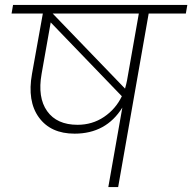

<svg xmlns="http://www.w3.org/2000/svg" viewBox="-20 -760 781 780"><path d="M295 -253Q355 -253 402.5 -285Q450 -317 475 -369L186 -669L149 -460Q132 -364 171.5 -308.5Q211 -253 295 -253ZM496 -433 544 -705H194L488 -400Q494 -422 496 -433ZM27 -705 33 -740H741L735 -705H584L460 0H420L477 -323Q411 -217 283 -217Q186 -217 138 -283Q90 -349 110 -460L154 -705Z"/></svg>

Font: Poppins ExtraLight
Style: Italic
Weight: 275
Italic angle: -10°
Designer: Ninad Kale (Devanagari), Jonny Pinhorn (Latin)
Foundry: Indian Type Foundry
Version: Version 3.200;PS 1.000;hotconv 16.6.54;makeotf.lib2.5.65590